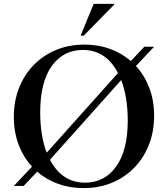

<svg xmlns="http://www.w3.org/2000/svg" viewBox="-20 -955 862 986"><path d="M414 -726Q484.5 -726 545 -704Q605.5 -682 652 -641.5L721 -715H771.5L678 -616Q722 -568.5 746.8 -503.5Q771.5 -438.5 771.5 -361.5Q771.5 -279.5 744.8 -211.5Q718 -143.5 669.2 -93.5Q620.5 -43.5 554.2 -16.2Q488 11 409.5 11Q338.5 11 278 -11Q217.5 -33 171 -73.5L101.5 0H51L144.5 -99.5Q100.5 -147 75.8 -212Q51 -277 51 -354.5Q51 -436 78 -504Q105 -572 153.8 -621.8Q202.5 -671.5 268.8 -698.8Q335 -726 414 -726ZM186.5 -379Q186.5 -317 195 -264.8Q203.5 -212.5 220 -171L586 -580Q524 -698.5 406 -698.5Q305 -698.5 245.8 -615.8Q186.5 -533 186.5 -379ZM416.5 -17Q517 -17 576.5 -99.8Q636 -182.5 636 -336Q636 -398 627.2 -450.2Q618.5 -502.5 602.5 -544L236.5 -134.5Q298.5 -17 416.5 -17ZM394 -772 461 -935H566V-931L410 -772Z"/></svg>

Font: Newsreader Display Medium
Style: Regular
Weight: 500
Designer: Hugues Gentile
Foundry: Production Type
Version: Version 1.001